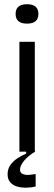

<svg xmlns="http://www.w3.org/2000/svg" viewBox="-20 -719 257 910"><path d="M72 0V-521H145V0ZM108 -607Q81 -607 67.5 -618.5Q54 -630 54 -653Q54 -676 67.5 -687.5Q81 -699 108 -699Q135 -699 148.5 -687.5Q162 -676 162 -653Q162 -630 148.5 -618.5Q135 -607 108 -607ZM149 165Q129 170 106 170.5Q83 171 62.5 165.5Q42 160 29 145.5Q16 131 16 107Q16 81 30 62Q44 43 64.5 30Q85 17 104 9V-5H146V0Q113 20 94 43Q75 66 75 85Q75 97 82.5 102.5Q90 108 101.5 109.5Q113 111 126 109Q139 107 149 106Z"/></svg>

Font: Bricolage Grotesque SemiCondensed Light
Style: Regular
Weight: 300
Width: 4
Designer: Mathieu Triay
Foundry: Atelier Triay
Version: Version 1.000;gftools[0.9.30]